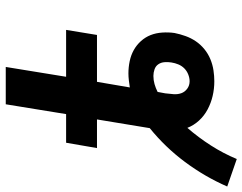

<svg xmlns="http://www.w3.org/2000/svg" viewBox="-154 -666 863 684"><g transform="rotate(-90 278.0 -323.5)"><path d="M54 88 -44 54Q-9 -26 43.5 -96.5Q96 -167 164 -222L195 -410H93L112 -520H214L249 -735H382L347 -520H514L496 -410H329L309 -293Q322 -295 334.5 -296.5Q347 -298 359 -298Q381 -298 402.5 -293.5Q424 -289 442 -279Q460 -269 474 -253.5Q488 -238 495.5 -219Q503 -200 504.5 -177.5Q506 -155 503 -134Q499 -114 492 -94.5Q485 -75 473.5 -58Q462 -41 445.5 -27.5Q429 -14 409.5 -6Q390 2 370 5Q350 8 331 8Q304 8 278.5 2Q253 -4 230.5 -16Q208 -28 191 -46.5Q174 -65 165 -88Q131 -49 102.5 -4.5Q74 40 54 88ZM331 -80Q343 -80 355.5 -85Q368 -90 377 -99Q386 -108 391 -120Q396 -132 398 -145Q400 -157 399 -169.5Q398 -182 391.5 -191.5Q385 -201 373.5 -205Q362 -209 350 -209Q335 -209 321 -205Q307 -201 293 -194L291 -183Q290 -179 289.5 -175Q289 -171 288 -167Q286 -152 285 -137Q284 -122 288.5 -109.5Q293 -97 304.5 -88.5Q316 -80 331 -80Z"/></g></svg>

Font: Iosevka Etoile XBdObl
Style: Regular
Weight: 800
Italic angle: -9°
Designer: Belleve Invis
Foundry: Belleve Invis
Version: Version 15.5.2; ttfautohint (v1.8.4)